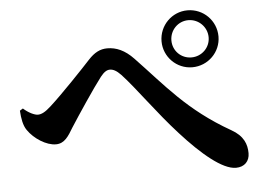

<svg xmlns="http://www.w3.org/2000/svg" viewBox="-49 -773 1098 796"><g transform="rotate(-5 500.0 -375.0)"><path d="M640 -590C640 -525 693 -472 758 -472C824 -472 877 -525 877 -590C877 -656 824 -709 758 -709C693 -709 640 -656 640 -590ZM681 -590C681 -633 715 -668 758 -668C801 -668 836 -633 836 -590C836 -547 801 -513 758 -513C715 -513 681 -547 681 -590ZM30 -355C32 -322 37 -293 51 -273C77 -235 127 -203 167 -203C203 -203 220 -232 241 -267C273 -317 343 -422 377 -466C392 -485 404 -492 416 -492C429 -492 443 -486 462 -466C518 -406 594 -297 678 -205C762 -112 846 -41 902 -41C938 -41 959 -64 959 -97C959 -134 946 -170 896 -198C719 -299 637 -408 522 -528C486 -566 450 -581 413 -581C383 -581 359 -568 334 -541C303 -507 208 -407 158 -362C134 -340 118 -332 103 -332C90 -332 65 -343 43 -363Z"/></g></svg>

Font: Noto Serif SC
Style: Bold
Weight: 700
Designer: Ryoko NISHIZUKA 西塚涼子 (kana & ideographs); Frank Grießhammer (Latin, Greek & Cyrillic); Wenlong ZHANG 张文龙 (bopomofo); San
Foundry: Adobe
Version: Version 2.001;hotconv 1.1.0;makeotfexe 2.6.0